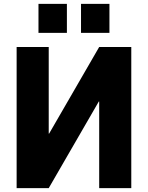

<svg xmlns="http://www.w3.org/2000/svg" viewBox="-20 -973 765 993"><path d="M399 -803V-953H546V-803ZM179 -803V-953H326V-803ZM659 0H493V-448H491L232 0H66V-730H232V-282H234L493 -730H659Z"/></svg>

Font: Mplus 1p ExtraBold
Style: Regular
Weight: 800
Version: Version 1.061